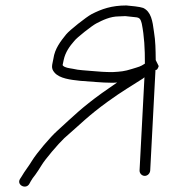

<svg xmlns="http://www.w3.org/2000/svg" viewBox="-20 -682 627 703"><path d="M510.5 -449C492.7 -437.5 490.7 -438.2 463 -429.5C434.7 -420.6 422.8 -419.8 391.9 -418C366.7 -418 341.2 -419.6 317.1 -422C292.7 -424.6 269.3 -424.5 247.5 -430C231.7 -432.8 218 -433.8 210.2 -442C210.2 -442.7 209.9 -443.3 209.3 -444C210.9 -450 212.2 -456.3 213.3 -463C219.5 -491.4 235.1 -512.7 251.9 -532C261.5 -544.7 317.2 -588.2 332.2 -596C355.6 -608.1 383.3 -622 415.6 -622C424.3 -622.7 432 -623 438.7 -623C445.9 -622.3 455.2 -621.3 466.5 -620C490.9 -618.4 493.8 -615.9 499.2 -595C508.1 -550.1 510.8 -503.1 510.5 -449ZM530 -58 549.3 -426C553.9 -424.7 557.8 -429.3 561.1 -440L550.2 -462C549.7 -500.9 549.5 -530.8 543.7 -566C538.6 -604.9 533.5 -639.2 504.2 -653C492.4 -657.4 458.8 -660.7 442.7 -662C388.4 -662 351.9 -649 315 -630C295.6 -619.5 235.4 -572.2 222.1 -556C202.8 -531.9 180.6 -504.5 175.5 -467C171.9 -445.3 164.6 -433.1 179.8 -416C198.3 -394.7 237.1 -389.9 274.2 -386C311.6 -383.9 350.6 -379 390.9 -379C396.9 -379 402.9 -379.3 408.9 -380C393 -369.3 374.3 -356.3 352.9 -341C279.8 -288.3 249.5 -257.5 190.7 -204C165.2 -181.7 113.9 -121.1 96.9 -93C86.2 -74.8 69.2 -53.8 59.9 -37L53.4 -27C39.4 -4.6 75.2 13.3 87.5 -9L93 -19C96.7 -25.7 102.1 -33.3 109.2 -42C116.4 -52 123.6 -63 130.9 -75C145.3 -99.5 193.8 -155.7 215.2 -176C275.8 -228.5 302 -257.3 374.7 -310C428.1 -348.6 460.3 -366.7 502.6 -394C503.9 -395.2 507.7 -397.8 508.9 -399L491 -58C490.5 -47.4 499.4 -38 510 -38C520.6 -38 529.5 -47.4 530 -58Z"/></svg>

Font: Just Breathe
Style: Obl1
Weight: 400
Foundry: Cannot Into Space Fonts
Version: Version 0.72